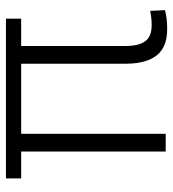

<svg xmlns="http://www.w3.org/2000/svg" viewBox="11 -579 573 635"><g transform="rotate(-90 297.5 -261.5)"><path d="M553.2 -478H462.9V-133.3Q462.9 -89.4 478.5 -67.9Q494.1 -46.4 531.7 -46.4Q554.7 -46.4 579.1 -51.3L581.5 -2.4Q554.7 4.9 519 4.9Q460 4.9 432.6 -28.8Q405.3 -62.5 404.3 -127.9V-478H172.4V0H113.8V-478H24.9V-528.3H553.2Z"/></g></svg>

Font: Roboto-Light
Style: Regular
Weight: 300
Designer: Google
Version: Version 2.137; 2017